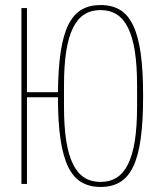

<svg xmlns="http://www.w3.org/2000/svg" viewBox="-20 -730 640 762"><path d="M379 12Q335 12 303 -7Q271 -26 250.5 -68Q230 -110 220 -178Q210 -246 210 -344H87V0H65V-698H87V-364H210Q211 -459 221 -525Q231 -591 251.5 -632Q272 -673 303.5 -691.5Q335 -710 379 -710Q424 -710 456 -691Q488 -672 508.5 -629Q529 -586 538.5 -517.5Q548 -449 548 -349Q548 -249 538.5 -180Q529 -111 508.5 -68.5Q488 -26 456 -7Q424 12 379 12ZM379 -8Q416 -8 443 -25Q470 -42 488 -78Q506 -114 515 -170.5Q524 -227 524 -307V-391Q524 -471 515 -527.5Q506 -584 488 -620Q470 -656 443 -673Q416 -690 379 -690Q342 -690 315 -673Q288 -656 270 -620Q252 -584 243 -527.5Q234 -471 234 -391V-307Q234 -227 243 -170.5Q252 -114 270 -78Q288 -42 315 -25Q342 -8 379 -8Z"/></svg>

Font: IBM Plex Mono Thin
Style: Regular
Weight: 100
Monospace: yes
Designer: Mike Abbink, Paul van der Laan, Pieter van Rosmalen
Foundry: Bold Monday
Version: Version 2.3